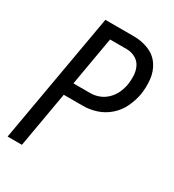

<svg xmlns="http://www.w3.org/2000/svg" viewBox="-178 -838 855 941"><g transform="rotate(30 250.0 -367.5)"><path d="M11 0 140 -735H302Q346 -735 385.5 -719Q425 -703 448 -669Q471 -635 475.5 -591.5Q480 -548 473 -505Q466 -468 449 -431.5Q432 -395 401 -367.5Q370 -340 332 -327.5Q294 -315 256 -315H147L92 0ZM256 -387Q281 -387 305.5 -396.5Q330 -406 349.5 -425.5Q369 -445 379.5 -469Q390 -493 394 -517Q398 -543 396.5 -569Q395 -595 384 -617Q373 -639 350.5 -651Q328 -663 302 -663H208L160 -387Z"/></g></svg>

Font: Iosevka SS08
Style: Italic
Weight: 400
Italic angle: -10°
Monospace: yes
Designer: Belleve Invis
Foundry: Belleve Invis
Version: 2.1.0; ttfautohint (v1.8.2)